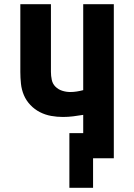

<svg xmlns="http://www.w3.org/2000/svg" viewBox="-20 -755 640 916"><path d="M311 141V-120H377V-207Q353 -203 329 -200Q305 -197 280 -197Q252 -197 224 -202Q196 -207 170.5 -220Q145 -233 125 -254Q105 -275 94 -301Q83 -327 80 -355.5Q77 -384 77 -412V-735H223V-412Q223 -393 227 -374Q231 -355 244.5 -341.5Q258 -328 277 -322Q296 -316 315 -316Q331 -316 346.5 -318.5Q362 -321 377 -325V-735H523V0H424V141Z"/></svg>

Font: Iosevka Custom Heavy Extended
Style: Regular
Weight: 900
Width: 7
Monospace: yes
Designer: Belleve Invis
Foundry: Belleve Invis
Version: Version 11.2.4; ttfautohint (v1.8.4)